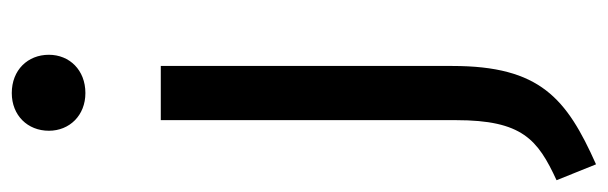

<svg xmlns="http://www.w3.org/2000/svg" viewBox="-382 -447 1032 326"><g transform="rotate(-90 134.0 -284.0)"><path d="M-9 145 18 212C130 162 185 117 185 -32V-527H93V-26C93 87 60 113 -9 145ZM75 -717C75 -682 101 -655 139 -655C178 -655 204 -682 204 -717C204 -753 178 -780 139 -780C101 -780 75 -753 75 -717Z"/></g></svg>

Font: FiraGO Unicode
Style: Regular
Weight: 400
Designer: bBox Type
Foundry: bBox Type GmbH
Version: Version 1.001;PS 001.001;hotconv 1.0.88;makeotf.lib2.5.64775